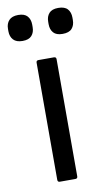

<svg xmlns="http://www.w3.org/2000/svg" viewBox="-97 -716 418 757"><g transform="rotate(-10 112.0 -338.0)"><path d="M80 0Q71 0 71 -9V-478Q71 -487 80 -487H142Q151 -487 151 -478V-9Q151 0 142 0ZM32 -572Q7 -572 -5 -585Q-17 -598 -17 -619V-629Q-17 -650 -5 -663Q7 -676 32 -676Q57 -676 68.5 -663Q80 -650 80 -629V-619Q80 -598 68.5 -585Q57 -572 32 -572ZM192 -572Q167 -572 155.5 -585Q144 -598 144 -619V-629Q144 -650 155.5 -663Q167 -676 192 -676Q218 -676 229.5 -663Q241 -650 241 -629V-619Q241 -598 229.5 -585Q218 -572 192 -572Z"/></g></svg>

Font: Sofia Sans Semi Condensed
Style: Regular
Weight: 400
Designer: Botio Nikoltchev, Ani Petrova
Foundry: lettersoup
Version: Version 4.100; ttfautohint (v1.8.4.7-5d5b)